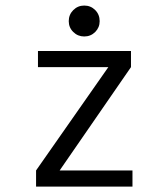

<svg xmlns="http://www.w3.org/2000/svg" viewBox="-20 -688 610 708"><path d="M290.5 -553.5Q267 -553.5 250.2 -570Q233.5 -586.5 233.5 -610Q233.5 -634 250.2 -650.8Q267 -667.5 290.5 -667.5Q314.5 -667.5 331 -651Q347.5 -634.5 347.5 -610Q347.5 -586.5 331 -570Q314.5 -553.5 290.5 -553.5ZM200 -59.5H468.5V0H113V-59.5L379.5 -440.5H120V-500H463V-440.5Z"/></svg>

Font: League Mono Narrow Light
Style: Regular
Weight: 300
Width: 3
Designer: Tyler Finck
Foundry: The League of Moveable Type / Tyler Finck
Version: Version 2.210